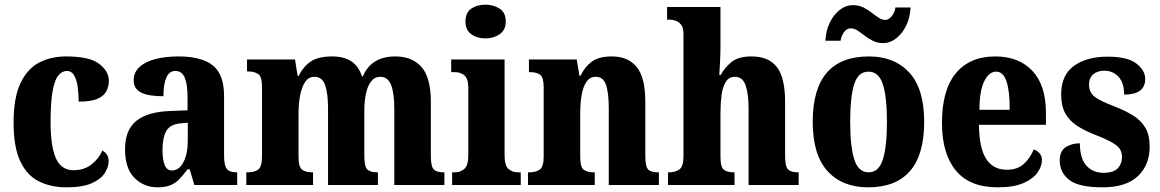

<svg xmlns="http://www.w3.org/2000/svg" viewBox="-20 -790 4954 820"><path d="M264 10Q196 10 145 -16Q94 -42 66 -102.5Q38 -163 38 -266Q38 -374 68 -436Q98 -498 148.5 -523.5Q199 -549 262 -549Q362 -549 403.5 -517.5Q445 -486 445 -444Q445 -423 435.5 -402.5Q426 -382 398.5 -369Q371 -356 316 -356Q316 -391 311.5 -421Q307 -451 296 -469Q285 -487 266 -487Q245 -487 229 -467.5Q213 -448 204.5 -400Q196 -352 196 -267Q196 -166 218.5 -114.5Q241 -63 294 -63Q339 -63 370.5 -87.5Q402 -112 417 -147Q444 -132 444 -102Q444 -77 427.5 -51Q411 -25 372 -7.5Q333 10 264 10Z M652 10Q595 10 554.5 -30Q514 -70 514 -153Q514 -235 562.5 -274Q611 -313 709 -316L781 -319V-374Q781 -430 769 -458.5Q757 -487 729 -487Q703 -487 690.5 -459Q678 -431 678 -379Q613 -379 582 -395Q551 -411 551 -447Q551 -482 577 -505Q603 -528 646.5 -538.5Q690 -549 742 -549Q840 -549 888.5 -511Q937 -473 937 -379V-125Q937 -84 948.5 -69Q960 -54 990 -54H993V0H810L790 -67H781Q761 -40 744 -23Q727 -6 705.5 2Q684 10 652 10ZM714 -62Q745 -62 763.5 -97.5Q782 -133 782 -191V-266L750 -263Q707 -259 690.5 -231Q674 -203 674 -149Q674 -108 683.5 -85Q693 -62 714 -62Z M1032 0V-54H1037Q1067 -54 1083 -66Q1099 -78 1099 -123V-420Q1099 -462 1083 -473.5Q1067 -485 1038 -485H1035V-536H1240L1251 -466H1256Q1274 -504 1306 -526.5Q1338 -549 1399 -549Q1447 -549 1479 -529Q1511 -509 1526 -464H1530Q1546 -504 1580.5 -526.5Q1615 -549 1669 -549Q1741 -549 1780.5 -503.5Q1820 -458 1820 -356V-125Q1820 -79 1832.5 -66.5Q1845 -54 1875 -54H1878V0H1664V-327Q1664 -391 1650.5 -426.5Q1637 -462 1604 -462Q1580 -462 1565 -442.5Q1550 -423 1543 -390.5Q1536 -358 1536 -320V-125Q1536 -79 1548.5 -66.5Q1561 -54 1591 -54H1594V0H1381V-327Q1381 -391 1368.5 -426.5Q1356 -462 1323 -462Q1298 -462 1283.5 -440.5Q1269 -419 1262 -383.5Q1255 -348 1255 -308V-120Q1255 -77 1270 -65.5Q1285 -54 1314 -54H1317V0Z M2053 -626Q2017 -626 1992.5 -644Q1968 -662 1968 -698Q1968 -736 1992.5 -753Q2017 -770 2053 -770Q2088 -770 2114 -753Q2140 -736 2140 -698Q2140 -662 2114 -644Q2088 -626 2053 -626ZM1911 0V-54H1921Q1947 -54 1963.5 -69Q1980 -84 1980 -127V-414Q1980 -454 1963.5 -468Q1947 -482 1922 -482H1907V-536H2135V-126Q2135 -83 2151.5 -68.5Q2168 -54 2194 -54H2204V0Z M2235 0V-54H2240Q2269 -54 2285.5 -66Q2302 -78 2302 -123V-417Q2302 -459 2287 -470.5Q2272 -482 2243 -482H2239V-536H2443L2455 -466H2459Q2477 -504 2507 -526.5Q2537 -549 2593 -549Q2663 -549 2699.5 -503.5Q2736 -458 2736 -356V-125Q2736 -79 2748 -66.5Q2760 -54 2790 -54H2794V0H2580V-327Q2580 -391 2568.5 -426.5Q2557 -462 2525 -462Q2499 -462 2484.5 -440.5Q2470 -419 2464 -383.5Q2458 -348 2458 -308V-120Q2458 -77 2472.5 -65.5Q2487 -54 2516 -54H2520V0Z M2833 0V-54H2837Q2863 -54 2881 -66Q2899 -78 2899 -123V-646Q2899 -672 2888.5 -685Q2878 -698 2864 -702Q2850 -706 2842 -706H2829V-760H3057V-592Q3057 -557 3055 -523Q3053 -489 3052 -470H3058Q3075 -501 3104 -525Q3133 -549 3190 -549Q3263 -549 3298 -503.5Q3333 -458 3333 -356V-125Q3333 -79 3345.5 -66.5Q3358 -54 3388 -54H3391V0H3177V-327Q3177 -391 3164 -426.5Q3151 -462 3119 -462Q3093 -462 3079.5 -440Q3066 -418 3061.5 -383Q3057 -348 3057 -308V-120Q3057 -77 3071 -65.5Q3085 -54 3114 -54H3117V0Z M3688 10Q3577 10 3514 -59.5Q3451 -129 3451 -270Q3451 -549 3691 -549Q3800 -549 3863.5 -480Q3927 -411 3927 -270Q3927 -129 3866.5 -59.5Q3806 10 3688 10ZM3690 -54Q3733 -54 3750.5 -109Q3768 -164 3768 -270Q3768 -376 3750.5 -430Q3733 -484 3689 -484Q3645 -484 3628 -430Q3611 -376 3611 -270Q3611 -164 3628.5 -109Q3646 -54 3690 -54ZM3751 -606Q3728 -606 3708.5 -615.5Q3689 -625 3673 -637.5Q3657 -650 3642.5 -659.5Q3628 -669 3613 -669Q3596 -669 3584.5 -652.5Q3573 -636 3570 -616H3505Q3507 -658 3523.5 -692.5Q3540 -727 3566 -747.5Q3592 -768 3624 -768Q3647 -768 3666.5 -758.5Q3686 -749 3702 -736.5Q3718 -724 3732.5 -714.5Q3747 -705 3761 -705Q3776 -705 3789 -721.5Q3802 -738 3804 -758H3869Q3867 -716 3850.5 -681.5Q3834 -647 3808 -626.5Q3782 -606 3751 -606Z M4241 10Q4121 10 4062 -62Q4003 -134 4003 -265Q4003 -406 4062.5 -477.5Q4122 -549 4231 -549Q4331 -549 4389 -487.5Q4447 -426 4447 -308V-257H4161Q4162 -157 4192 -111Q4222 -65 4280 -65Q4325 -65 4352.5 -90Q4380 -115 4395 -152Q4409 -147 4419.5 -135.5Q4430 -124 4430 -107Q4430 -80 4411 -53Q4392 -26 4350.5 -8Q4309 10 4241 10ZM4292 -321Q4293 -398 4279 -441Q4265 -484 4235 -484Q4203 -484 4183 -442Q4163 -400 4163 -321Z M4690 10Q4586 10 4546 -22Q4506 -54 4506 -104Q4506 -145 4531.5 -161.5Q4557 -178 4592 -178Q4592 -114 4619.5 -83Q4647 -52 4693 -52Q4736 -52 4754 -71.5Q4772 -91 4772 -120Q4772 -151 4747 -170Q4722 -189 4668 -210Q4615 -230 4580.5 -252.5Q4546 -275 4529 -307Q4512 -339 4512 -387Q4512 -469 4566.5 -508.5Q4621 -548 4710 -548Q4796 -548 4833.5 -518.5Q4871 -489 4871 -453Q4871 -386 4781 -386Q4781 -436 4757 -462Q4733 -488 4697 -488Q4667 -488 4649 -472.5Q4631 -457 4631 -429Q4631 -397 4653 -378.5Q4675 -360 4736 -337Q4783 -319 4818 -297.5Q4853 -276 4871.5 -244.5Q4890 -213 4890 -164Q4890 -85 4839.5 -37.5Q4789 10 4690 10Z"/></svg>

Font: Noto Serif Lao Condensed ExtraBold
Style: Regular
Weight: 800
Width: 3
Designer: Monotype Design Team
Foundry: Monotype Imaging Inc.
Version: Version 2.003; ttfautohint (v1.8.4.7-5d5b)